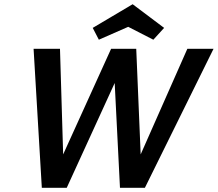

<svg xmlns="http://www.w3.org/2000/svg" viewBox="-20 -889 1031 909"><path d="M587 -762 448 -701 419 -757 608 -869 757 -757 706 -701ZM867 -658H991L666 0H548L523 -496L296 0H178L139 -658H264L279 -158L506 -658H625L646 -158Z"/></svg>

Font: EauTest
Style: Bold Italic
Weight: 700
Italic angle: -12°
Designer: Christian Thalmann (Catharsis Fonts)
Version: Version 0.001;PS 000.001;hotconv 1.0.88;makeotf.lib2.5.64775